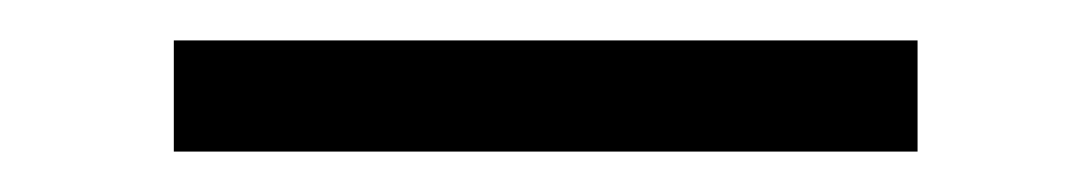

<svg xmlns="http://www.w3.org/2000/svg" viewBox="-20 -20 540 95"><path d="M66 55V0H434V55Z"/></svg>

Font: Iosevka Term Light
Style: Regular
Weight: 300
Monospace: yes
Designer: Belleve Invis
Foundry: Belleve Invis
Version: Version 9.0.1; ttfautohint (v1.8.3)